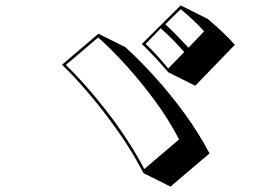

<svg xmlns="http://www.w3.org/2000/svg" viewBox="-20 -748 1040 712"><path d="M604 -480Q580 -508 556 -534Q532 -560 506 -585L650 -728L750 -678Q777 -655 802.5 -631.5Q828 -608 851 -582L704 -430ZM737 -632Q719 -652 695.5 -674Q672 -696 650 -714L593 -658Q616 -637 638 -614Q660 -591 679 -571ZM663 -555Q643 -578 621 -600.5Q599 -623 576 -643L520 -585Q541 -566 563 -541.5Q585 -517 604 -494ZM512 -106Q473 -182 420.5 -257Q368 -332 313 -397Q258 -462 210 -508L345 -623L445 -573Q498 -525 555 -462Q612 -399 664.5 -327Q717 -255 757 -179L612 -56ZM644 -231Q607 -303 555.5 -373Q504 -443 449 -504Q394 -565 344 -609L224 -507Q257 -476 296 -432Q335 -388 375 -336.5Q415 -285 451 -230Q487 -175 515 -121Z"/></svg>

Font: Rampart One
Style: Regular
Weight: 400
Designer: Fontworks Inc.
Foundry: Fontworks Inc.
Version: Version 1.100